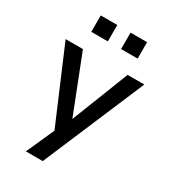

<svg xmlns="http://www.w3.org/2000/svg" viewBox="-213 -819 981 1105"><g transform="rotate(30 277.0 -266.5)"><path d="M141 180 239 -39V30L16 -494H131L285 -101H274L428 -494H539L253 180ZM321 -604V-713H431V-604ZM123 -604V-713H233V-604Z"/></g></svg>

Font: Nunito Sans 9pt SemiBold
Style: Regular
Weight: 600
Version: Version 3.101;gftools[0.9.27]